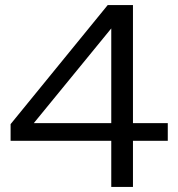

<svg xmlns="http://www.w3.org/2000/svg" viewBox="-20 -741 706 761"><path d="M421 0V-643H433L114 -253H645V-183H22V-249L407 -721H507V0Z"/></svg>

Font: Mona Sans SemiExpanded
Style: Regular
Weight: 400
Width: 6
Designer: Deni Anggara
Foundry: GitHub
Version: Version 2.000